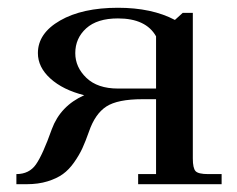

<svg xmlns="http://www.w3.org/2000/svg" viewBox="-20 -472 607 492"><path d="M22 0V-25.9Q54.7 -25.9 72 -50.5Q89.4 -75.2 112.8 -141.1Q134.8 -200.7 195.8 -228Q141.1 -241.7 109.1 -270.8Q77.1 -299.8 77.1 -335.9Q77.1 -386.7 134 -419.4Q190.9 -452.1 282.2 -452.1Q369.1 -452.1 428.2 -420.9L448.2 -439H474.1V-65.9Q474.1 -41 481.2 -33.4Q488.3 -25.9 513.2 -25.9H547.9V0H334V-25.9H379.9V-217.8H345.2Q281.2 -217.8 252.4 -199Q223.6 -180.2 208 -134.8Q199.2 -109.9 191.2 -92.3Q183.1 -74.7 169.9 -55.9Q156.7 -37.1 141.1 -25.9Q125.5 -14.6 101.8 -7.3Q78.1 0 48.8 0ZM172.9 -335.9Q172.9 -299.8 201.4 -272.5Q230 -245.1 282.2 -245.1H379.9V-378.9Q354 -424.8 282.2 -424.8Q229 -424.8 200.9 -399.4Q172.9 -374 172.9 -335.9Z"/></svg>

Font: Dihjauti S
Style: Bold
Weight: 700
Designer: T. Christopher White
Version: Version 3.0.0